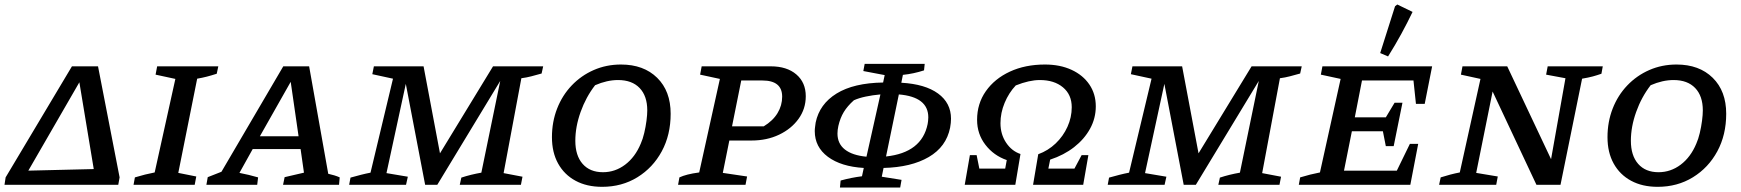

<svg xmlns="http://www.w3.org/2000/svg" viewBox="-44 -822 7745 854"><path d="M-24 0 -19 -33 276 -527H392L488 -33L482 0ZM309 -456 82 -63 373 -70Z M550 0 556 -33Q579 -40 601 -45.5Q623 -51 644 -55L736 -471L648 -490L655 -527H927L920 -494Q895 -486 875.5 -481Q856 -476 833 -472L749 -53L829 -37L822 0Z M1416 -49Q1430 -46 1443 -42Q1456 -38 1467 -33L1464 0H1215L1222 -34L1308 -54L1293 -159H1080L1021 -53Q1042 -49 1062.5 -44Q1083 -39 1104 -33L1100 0H874L880 -34L941 -58L1216 -527H1331ZM1112 -216H1284L1249 -458Z M1509 0 1515 -32Q1540 -39 1561.5 -44.5Q1583 -50 1604 -54L1704 -472L1612 -492L1619 -527H1840L1913 -140L2149 -527H2372L2365 -495Q2340 -488 2319 -482.5Q2298 -477 2275 -474L2196 -52L2280 -36L2273 0H2001L2008 -32Q2029 -39 2051.5 -44.5Q2074 -50 2097 -54L2181 -462L1901 0H1847L1761 -449L1675 -52L1770 -36L1762 0Z M2634 9Q2566 9 2516 -18Q2466 -45 2438.5 -94.5Q2411 -144 2411 -212Q2411 -280 2434 -339Q2457 -398 2499 -442Q2541 -486 2597 -510.5Q2653 -535 2718 -535Q2819 -535 2879 -476Q2939 -417 2939 -316Q2939 -222 2899.5 -149Q2860 -76 2791 -33.5Q2722 9 2634 9ZM2638 -56Q2692 -56 2736.5 -89.5Q2781 -123 2806 -183Q2815 -203 2821.5 -230.5Q2828 -258 2831.5 -285Q2835 -312 2835 -331Q2835 -395 2801 -430.5Q2767 -466 2705 -466Q2656 -466 2603 -443Q2562 -390 2538.5 -324Q2515 -258 2515 -196Q2515 -130 2547.5 -93Q2580 -56 2638 -56Z M2972 0 2978 -33Q2993 -40 3014.5 -45.5Q3036 -51 3066 -55L3158 -471L3070 -490L3077 -527H3384Q3456 -527 3498 -491Q3540 -455 3540 -394Q3540 -338 3508 -293.5Q3476 -249 3421.5 -223Q3367 -197 3299 -197H3200L3171 -53L3279 -37L3272 0ZM3347 -464H3253L3212 -260H3353Q3394 -285 3414.5 -319Q3435 -353 3435 -392Q3435 -464 3347 -464Z M3692 12 3695 -19Q3742 -32 3790 -38L3798 -75Q3697 -81 3638.5 -124.5Q3580 -168 3580 -239Q3580 -248 3581.5 -258.5Q3583 -269 3584 -277Q3601 -359 3677 -406Q3753 -453 3884 -455L3891 -488L3796 -506L3802 -538H4069L4066 -509Q4020 -494 3972 -489L3965 -454Q4071 -448 4128.5 -406Q4186 -364 4186 -294Q4186 -285 4185 -275Q4184 -265 4182 -254Q4165 -169 4087 -123.5Q4009 -78 3886 -75L3878 -36L3966 -22L3960 12ZM4085 -300Q4085 -391 3954 -402L3897 -126Q4056 -143 4082 -270Q4083 -275 4084 -283.5Q4085 -292 4085 -300ZM3681 -228Q3681 -183 3714 -157Q3747 -131 3810 -125L3872 -402Q3838 -399 3807 -392.5Q3776 -386 3754 -376Q3725 -350 3709 -323.5Q3693 -297 3685 -262Q3681 -244 3681 -228Z M4247 0 4270 -132H4300L4312 -72H4427L4434 -110Q4376 -130 4339 -178Q4302 -226 4302 -289Q4302 -361 4341 -416.5Q4380 -472 4448 -503.5Q4516 -535 4604 -535Q4671 -535 4722 -511.5Q4773 -488 4801.5 -446Q4830 -404 4830 -349Q4830 -296 4804.5 -249.5Q4779 -203 4733.5 -167.5Q4688 -132 4627 -112L4619 -72H4735L4767 -132H4797L4774 0H4551L4574 -136Q4618 -152 4651.5 -184Q4685 -216 4704 -258Q4723 -300 4723 -345Q4723 -401 4684 -433.5Q4645 -466 4581 -466Q4534 -466 4474 -442Q4443 -409 4424.5 -364.5Q4406 -320 4406 -274Q4406 -225 4431 -187.5Q4456 -150 4495 -137L4472 0Z M4883 0 4889 -32Q4914 -39 4935.5 -44.5Q4957 -50 4978 -54L5078 -472L4986 -492L4993 -527H5214L5287 -140L5523 -527H5746L5739 -495Q5714 -488 5693 -482.5Q5672 -477 5649 -474L5570 -52L5654 -36L5647 0H5375L5382 -32Q5403 -39 5425.5 -44.5Q5448 -50 5471 -54L5555 -462L5275 0H5221L5135 -449L5049 -52L5144 -36L5136 0Z M5733 0 5739 -33Q5762 -40 5784 -45.5Q5806 -51 5827 -55L5919 -471L5831 -490L5838 -527H6326L6293 -360H6254L6243 -464H6014L5982 -300H6120L6159 -365H6194L6155 -172H6120L6107 -238H5969L5934 -63H6169L6227 -182H6264L6229 0ZM6130 -571 6095 -586 6161 -794 6171 -802 6239 -769Q6216 -721 6189 -671.5Q6162 -622 6130 -571Z M6840 -527H7085L7079 -494Q7059 -487 7040.5 -482Q7022 -477 6993 -472L6897 0H6790L6595 -415L6522 -53L6618 -37L6611 0H6357L6364 -33Q6386 -40 6407 -45.5Q6428 -51 6449 -55L6541 -471L6454 -490L6461 -527H6660L6855 -114L6919 -474L6833 -490Z M7329 9Q7261 9 7211 -18Q7161 -45 7133.5 -94.5Q7106 -144 7106 -212Q7106 -280 7129 -339Q7152 -398 7194 -442Q7236 -486 7292 -510.5Q7348 -535 7413 -535Q7514 -535 7574 -476Q7634 -417 7634 -316Q7634 -222 7594.5 -149Q7555 -76 7486 -33.5Q7417 9 7329 9ZM7333 -56Q7387 -56 7431.5 -89.5Q7476 -123 7501 -183Q7510 -203 7516.5 -230.5Q7523 -258 7526.5 -285Q7530 -312 7530 -331Q7530 -395 7496 -430.5Q7462 -466 7400 -466Q7351 -466 7298 -443Q7257 -390 7233.5 -324Q7210 -258 7210 -196Q7210 -130 7242.5 -93Q7275 -56 7333 -56Z"/></svg>

Font: Piazzolla SC Medium
Style: Italic
Weight: 500
Italic angle: -11.3°
Designer: Juan Pablo del Peral
Foundry: Huerta Tipografica
Version: Version 1.330